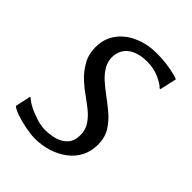

<svg xmlns="http://www.w3.org/2000/svg" viewBox="-171 -652 751 751"><g transform="rotate(45 204.0 -277.0)"><path d="M364 -474H359.5Q349.5 -486 319 -500Q288.5 -514 251 -514Q220.5 -514 196.5 -505.2Q172.5 -496.5 158.2 -479Q144 -461.5 141.5 -435Q140 -407 153 -384.2Q166 -361.5 186.5 -343.2Q207 -325 228 -309.5Q253 -291 280 -269Q307 -247 326 -217.8Q345 -188.5 345 -147.5Q345 -110 329.5 -80.8Q314 -51.5 287 -31.5Q260 -11.5 225.8 -0.8Q191.5 10 153 10Q131.5 10 101.5 4.2Q71.5 -1.5 45.8 -10.2Q20 -19 10.5 -28L24.5 -92.5H27.5Q39.5 -80.5 62.2 -69Q85 -57.5 110.8 -49.8Q136.5 -42 157 -42Q184.5 -42 210.5 -49.2Q236.5 -56.5 253.2 -75Q270 -93.5 270 -126.5Q270 -155 254.8 -177.5Q239.5 -200 217 -217.8Q194.5 -235.5 173.5 -250.5Q154 -263.5 129.2 -286Q104.5 -308.5 86.2 -339.8Q68 -371 68 -410.5Q68 -458 93.5 -492.5Q119 -527 161.8 -545.2Q204.5 -563.5 254.5 -563.5Q280.5 -563.5 305.8 -560.5Q331 -557.5 350.8 -552.8Q370.5 -548 379.5 -544Z"/></g></svg>

Font: Merriweather 28pt Light
Style: Italic
Weight: 300
Italic angle: -7.8°
Version: Version 2.101